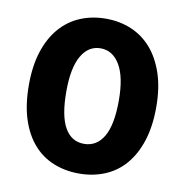

<svg xmlns="http://www.w3.org/2000/svg" viewBox="-74 -693 750 778"><g transform="rotate(10 301.0 -303.5)"><path d="M409 -304Q409 -401 379.5 -450.5Q350 -500 300 -500Q250 -500 221.5 -450.5Q193 -401 193 -304Q193 -204 220.5 -155.5Q248 -107 300 -107Q352 -107 380.5 -155.5Q409 -204 409 -304ZM301 15Q243 15 194.5 -5Q146 -25 111.5 -65Q77 -105 58 -164.5Q39 -224 39 -304Q39 -383 58.5 -442.5Q78 -502 113 -542Q148 -582 196 -602Q244 -622 301 -622Q357 -622 405 -602Q453 -582 488 -542Q523 -502 543 -442.5Q563 -383 563 -304Q563 -224 543.5 -164.5Q524 -105 489.5 -65Q455 -25 406.5 -5Q358 15 301 15Z"/></g></svg>

Font: Baloo Da 2
Style: Bold
Weight: 700
Designer: Noopur Datye, Sulekha Rajkumar and Ek Type
Foundry: Ek Type
Version: Version 1.640;hotconv 1.0.111;makeotfexe 2.5.65597; ttfautoh